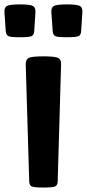

<svg xmlns="http://www.w3.org/2000/svg" viewBox="-56 -839 389 859"><path d="M138.2 0Q97.2 0 86.2 -4.9Q75.2 -9.8 74.7 -27.8L59.1 -551.3Q58.6 -572.3 71.8 -579.6Q85 -586.9 138.2 -586.9Q191.4 -586.9 204.8 -579.6Q218.3 -572.3 217.3 -551.3L202.1 -27.8Q201.7 -9.8 190.4 -4.9Q179.2 0 138.2 0ZM243.2 -672.4Q202.1 -672.4 191.7 -677.2Q181.2 -682.1 179.7 -700.2L173.8 -783.7Q172.4 -804.7 184.6 -812Q196.8 -819.3 243.2 -819.3Q289.6 -819.3 301.8 -812Q314 -804.7 312.5 -783.7L307.1 -700.2Q306.2 -682.1 295.2 -677.2Q284.2 -672.4 243.2 -672.4ZM33.2 -672.4Q-7.8 -672.4 -18.3 -677.2Q-28.8 -682.1 -30.3 -700.2L-36.1 -783.7Q-37.6 -804.7 -25.4 -812Q-13.2 -819.3 33.2 -819.3Q79.6 -819.3 91.8 -812Q104 -804.7 102.5 -783.7L97.2 -700.2Q96.2 -682.1 85.2 -677.2Q74.2 -672.4 33.2 -672.4Z"/></svg>

Font: Denk One
Style: Regular
Weight: 400
Designer: Irina Smirnova, Eben Sorkin
Foundry: Sorkin Type Co.f
Version: Version 1.004; ttfautohint (v1.8.4.7-5d5b);gftools[0.9.23]